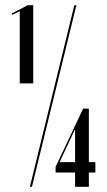

<svg xmlns="http://www.w3.org/2000/svg" viewBox="-20 -719 412 739"><path d="M56 -676 28 -662 25 -667 87 -699H108V-398H56ZM266 -699H274L103 0H95ZM194 -77 300 -301H322V-95H347V-55H322V0H269V-55H194ZM267 -218 210 -96V-95H269V-218Z"/></svg>

Font: Moniqa Black Display
Style: Regular
Weight: 900
Designer: Rajesh Rajput
Foundry: Rajesh Rajput
Version: Version 1.000